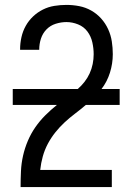

<svg xmlns="http://www.w3.org/2000/svg" viewBox="-20 -763 540 783"><path d="M64 0V-1Q64 -33 65.5 -65Q67 -97 74 -128Q81 -159 93.5 -188.5Q106 -218 124 -244Q142 -270 164.5 -292.5Q187 -315 212 -335H32V-400H297Q312 -413 324.5 -429Q337 -445 345.5 -463.5Q354 -482 358 -502Q362 -522 362 -542Q362 -566 356.5 -590.5Q351 -615 336.5 -634.5Q322 -654 298.5 -663.5Q275 -673 251 -673Q229 -673 207 -666Q185 -659 169.5 -643Q154 -627 147 -605.5Q140 -584 140 -561V-560H62V-563Q62 -587 67.5 -611.5Q73 -636 85 -657.5Q97 -679 115 -696Q133 -713 155 -724Q177 -735 201.5 -739Q226 -743 251 -743Q277 -743 303 -738Q329 -733 352 -720Q375 -707 392.5 -687.5Q410 -668 421 -644Q432 -620 436 -594Q440 -568 440 -542Q440 -504 428.5 -467Q417 -430 394 -400H468V-335H330Q309 -317 286.5 -300Q264 -283 243.5 -264Q223 -245 205.5 -223Q188 -201 175 -176.5Q162 -152 154.5 -125Q147 -98 144 -70H436V0Z"/></svg>

Font: Iosevka SS18
Style: Regular
Weight: 400
Monospace: yes
Designer: Belleve Invis
Foundry: Belleve Invis
Version: Version 25.1.1; ttfautohint (v1.8.4)